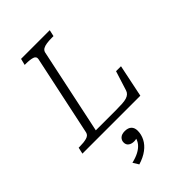

<svg xmlns="http://www.w3.org/2000/svg" viewBox="-312 -818 1235 1235"><g transform="rotate(-45 305.0 -201.0)"><path d="M394 -710 384 -666H369Q343 -666 322 -663Q301 -660 288.5 -652.5Q276 -645 272 -631L148 -45H333Q365 -45 389 -46.5Q413 -48 428.5 -53Q444 -58 453.5 -67Q463 -76 467 -89L509 -222H554L508 0H-19L-9 -44H2Q38 -44 63.5 -51Q89 -58 94 -79L211 -630Q215 -652 192.5 -659Q170 -666 133 -666H122L133 -710ZM191 308 167 269Q205 260 231.5 246Q258 232 274.5 212.5Q291 193 296 167Q297 163 300 161.5Q303 160 306 161Q309 162 311 166Q305 173 295 176.5Q285 180 273 180Q249 180 234 169Q219 158 219 137Q219 117 233.5 103.5Q248 90 276 90Q306 90 321.5 105Q337 120 337 147Q337 181 321 212.5Q305 244 272.5 268.5Q240 293 191 308Z"/></g></svg>

Font: Roboto Serif 20pt ExtraLight
Style: Italic
Weight: 250
Italic angle: -10°
Version: Version 1.007